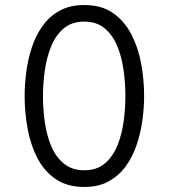

<svg xmlns="http://www.w3.org/2000/svg" viewBox="-20 -732 672 764"><path d="M315.5 12Q247.5 12 201.5 -19.5Q155.5 -51 128.5 -103.5Q101.5 -156 89.8 -220.2Q78 -284.5 78 -350Q78 -395.5 84.5 -445.5Q91 -495.5 106.5 -542.8Q122 -590 149 -628.2Q176 -666.5 217 -689.2Q258 -712 315.5 -712Q384 -712 429.8 -680Q475.5 -648 502.8 -595.2Q530 -542.5 541.8 -478.5Q553.5 -414.5 553.5 -350Q553.5 -304.5 546.8 -254.5Q540 -204.5 524.2 -157Q508.5 -109.5 481.2 -71.5Q454 -33.5 413.2 -10.8Q372.5 12 315.5 12ZM315.5 -54.5Q366 -54.5 398 -82.2Q430 -110 447.8 -154.5Q465.5 -199 472.2 -250.5Q479 -302 479 -350Q479 -404 471.2 -456.5Q463.5 -509 445.2 -551.8Q427 -594.5 395.2 -620.2Q363.5 -646 315.5 -646Q265 -646 232.8 -618.2Q200.5 -590.5 182.8 -545.8Q165 -501 158 -449.2Q151 -397.5 151 -350Q151 -296 158.8 -243.2Q166.5 -190.5 185 -148Q203.5 -105.5 235.5 -80Q267.5 -54.5 315.5 -54.5Z"/></svg>

Font: Overpass Light
Style: Regular
Weight: 300
Designer: Delve Withrington, Dave Bailey, Thomas Jockin
Foundry: Delve Fonts LLC
Version: Version 4.000; ttfautohint (v1.8.3)